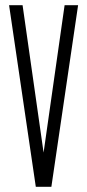

<svg xmlns="http://www.w3.org/2000/svg" viewBox="-20 -720 336 740"><path d="M15 -700H67L148 -132L229 -700H281L178 0H118Z"/></svg>

Font: Karantina Light
Style: Regular
Weight: 300
Designer: Rony Koch
Foundry: Rony Koch
Version: Version 1.000; ttfautohint (v1.8.3)